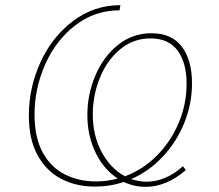

<svg xmlns="http://www.w3.org/2000/svg" viewBox="-20 -718 848 745"><path d="M690 -73 701 -58Q626 7 544 7Q501 7 460 -12Q408 6 348 6Q276 6 218.5 -23.5Q161 -53 126.5 -114.5Q92 -176 92 -270Q92 -378 137 -476.5Q182 -575 263.5 -636.5Q345 -698 447 -698L444 -678Q348 -678 272.5 -620Q197 -562 155.5 -468.5Q114 -375 114 -273Q114 -184 146 -126Q178 -68 232 -41Q286 -14 353 -14Q395 -14 437 -25Q383 -60 351 -125.5Q319 -191 319 -272Q319 -352 350 -425Q381 -498 437.5 -543.5Q494 -589 568 -589Q646 -589 685.5 -537Q725 -485 725 -395Q725 -315 695 -241Q665 -167 611.5 -110Q558 -53 489 -23Q521 -13 548 -13Q623 -13 690 -73ZM465 -34Q535 -60 589 -114.5Q643 -169 673.5 -241.5Q704 -314 704 -393Q704 -475 669 -522Q634 -569 564 -569Q497 -569 446 -526.5Q395 -484 367.5 -416Q340 -348 340 -275Q340 -192 374.5 -128Q409 -64 465 -34Z"/></svg>

Font: Bitter Pro Thin
Style: Italic
Weight: 250
Italic angle: -9°
Designer: Sol Matas, and Bitter project Authors
Foundry: Sol Matas
Version: Version 1.010